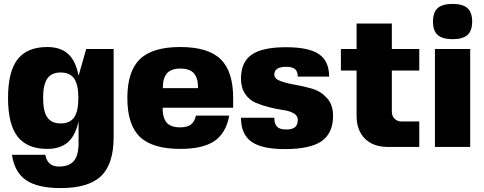

<svg xmlns="http://www.w3.org/2000/svg" viewBox="-20 -750 2470 980"><path d="M381 -363 420 -500H560V-50Q560 87 496 148.5Q432 210 290 210Q172 210 113 169.5Q54 129 41 40H211Q222 100 281 100Q333 100 357 71.5Q381 43 381 -19V-132Q366 -59 327 -24.5Q288 10 221 10Q119 10 70 -52.5Q21 -115 21 -250Q21 -385 70 -447.5Q119 -510 221 -510Q289 -510 328 -474.5Q367 -439 381 -363ZM358.5 -349Q337 -380 290 -380Q243 -380 221.5 -349Q200 -318 200 -250Q200 -182 221.5 -151Q243 -120 290 -120Q337 -120 358.5 -151Q380 -182 380 -250Q380 -318 358.5 -349Z M810 -200Q810 -148 831 -124Q852 -100 899 -100Q935 -100 954 -114Q973 -128 980 -160H1150Q1134 -71 1075 -30.5Q1016 10 900 10Q758 10 694 -51.5Q630 -113 630 -250Q630 -386 694 -448Q758 -510 900 -510Q1042 -510 1106 -448Q1170 -386 1170 -250V-200ZM811 -300H991Q991 -352 969.5 -376Q948 -400 901 -400Q854 -400 832.5 -376Q811 -352 811 -300Z M1380 -369Q1380 -348 1411 -336.5Q1442 -325 1486 -317.5Q1530 -310 1574 -297Q1618 -284 1649 -249.5Q1680 -215 1680 -159Q1680 -70 1621.5 -29.5Q1563 11 1434 11Q1316 11 1263 -27Q1210 -65 1210 -149H1380Q1380 -118 1394 -103.5Q1408 -89 1440 -89Q1472 -89 1486 -101Q1500 -113 1500 -139Q1500 -160 1478.5 -172Q1457 -184 1425 -188.5Q1393 -193 1355 -202.5Q1317 -212 1285 -225.5Q1253 -239 1231.5 -270.5Q1210 -302 1210 -349Q1210 -433 1264.5 -471Q1319 -509 1440 -509Q1556 -509 1608 -473.5Q1660 -438 1660 -359H1500Q1500 -385 1486 -397Q1472 -409 1440 -409Q1380 -409 1380 -369Z M1980 -180Q1980 -158 1994 -144Q2008 -130 2030 -130H2120V0H1960Q1885 0 1842.5 -42.5Q1800 -85 1800 -160V-390H1720V-500H1800V-630H1980V-500H2120V-390H1980Z M2380 0H2200V-500H2380ZM2214 -708.5Q2238 -730 2290 -730Q2342 -730 2366 -708.5Q2390 -687 2390 -640Q2390 -593 2366 -571.5Q2342 -550 2290 -550Q2238 -550 2214 -571.5Q2190 -593 2190 -640Q2190 -687 2214 -708.5Z"/></svg>

Font: Fivo Sans Modern Heavy
Style: Regular
Weight: 900
Designer: Alexander Slobzheninov
Foundry: Alexander Slobzheninov
Version: 1.0